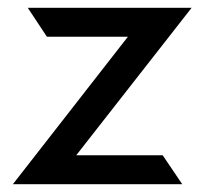

<svg xmlns="http://www.w3.org/2000/svg" viewBox="-20 -471 525 491"><path d="M13 0H446L396 -74H175L470 -451H51L100 -377H307Z"/></svg>

Font: Charger Pro
Style: BdNar
Weight: 700
Designer: Jasper
Foundry: Cannot Into Space Fonts
Version: Version 1.09